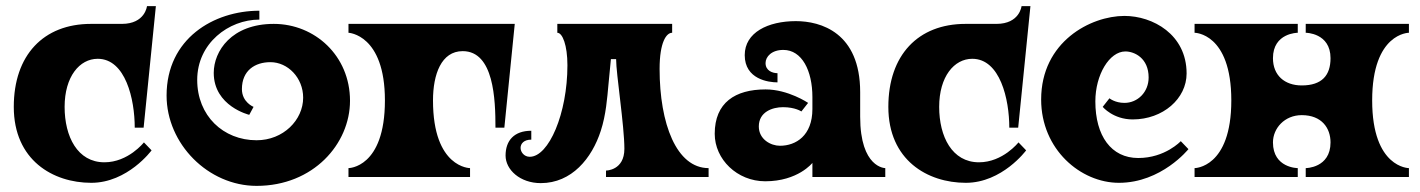

<svg xmlns="http://www.w3.org/2000/svg" viewBox="-20 -578 4636 627"><path d="M378 -500H277C122 -500 25 -398 25 -229C25 -55 153 19 278 19C397 19 475 -87 475 -87L450 -113C450 -113 399 -48 321 -48C233 -48 191 -132 191 -229C191 -328 240 -386 299 -386C390 -386 420 -254 420 -161H449L489 -558H460C460 -558 454 -500 378 -500Z M874 -500C736 -500 678 -411 678 -340C678 -231 794 -203 794 -203L808 -229C808 -229 770 -244 770 -287C770 -348 813 -375 863 -375C920 -375 970 -324 970 -259C970 -186 905 -120 818 -120C709 -120 624 -200 624 -317C624 -437 727 -514 827 -514V-543C678 -543 524 -452 524 -266C524 -108 660 29 818 29C1003 29 1123 -108 1123 -249C1123 -396 1008 -500 874 -500Z M1118 -500V-471C1118 -471 1237 -466 1237 -250C1237 -29 1118 -29 1118 -29V0H1515V-29C1515 -29 1394 -29 1394 -250C1394 -335 1421 -411 1491 -411C1593 -411 1598 -253 1598 -161H1627L1661 -500Z M1631 -70C1631 -24 1678 20 1746 20C1847 20 1913 -61 1942 -151C1959 -203 1963 -259 1967 -302L1975 -385H1992C1992 -337 2019 -167 2019 -92C2019 -21 1959 -21 1959 -21V0H2294V-29C2189 -29 2134 -174 2134 -353C2134 -440 2156 -471 2175 -471V-500H1800V-471C1817 -471 1833 -430 1833 -365C1833 -207 1772 -66 1710 -66C1691 -66 1680 -82 1680 -95C1680 -109 1691 -122 1715 -122V-151C1659 -151 1631 -119 1631 -70Z M2789 -197V-277C2789 -472 2660 -509 2579 -509C2488 -509 2412 -472 2412 -398C2412 -319 2490 -309 2519 -309V-339C2503 -339 2480 -347 2480 -372C2480 -393 2500 -415 2538 -415C2599 -415 2633 -347 2633 -261V-222C2633 -135 2579 -102 2527 -102C2497 -102 2458 -123 2458 -165C2458 -213 2503 -228 2537 -228C2577 -228 2597 -214 2597 -214L2619 -242C2619 -242 2554 -286 2480 -286C2381 -286 2314 -243 2314 -141C2314 -58 2387 14 2479 14C2586 14 2633 -46 2633 -46V0H2871V-29C2871 -29 2789 -29 2789 -197Z M3234 -500H3133C2978 -500 2881 -398 2881 -229C2881 -55 3009 19 3134 19C3253 19 3331 -87 3331 -87L3306 -113C3306 -113 3255 -48 3177 -48C3089 -48 3047 -132 3047 -229C3047 -328 3096 -386 3155 -386C3246 -386 3276 -254 3276 -161H3305L3345 -558H3316C3316 -558 3310 -500 3234 -500Z M3380 -253C3380 -90 3509 19 3634 19C3773 19 3861 -91 3861 -91L3836 -117C3836 -117 3785 -62 3697 -62C3609 -62 3557 -134 3557 -247C3557 -334 3603 -410 3655 -410C3685 -410 3731 -388 3731 -325C3731 -277 3695 -242 3652 -242C3621 -242 3603 -257 3603 -257L3581 -229C3581 -229 3615 -188 3679 -188C3778 -188 3855 -256 3855 -338C3855 -466 3744 -526 3652 -526C3542 -526 3380 -442 3380 -253Z M4218 0V-29C4218 -29 4137 -29 4137 -113C4137 -159 4175 -202 4231 -202C4297 -202 4325 -159 4325 -113C4325 -29 4244 -29 4244 -29V0H4581V-29C4581 -29 4461 -29 4461 -250C4461 -471 4581 -471 4581 -471V-500H4244V-471C4244 -471 4325 -471 4325 -388C4325 -332 4297 -299 4231 -299C4175 -299 4137 -332 4137 -388C4137 -471 4218 -471 4218 -471V-500H3881V-471C3881 -471 4001 -471 4001 -250C4001 -29 3881 -29 3881 -29V0Z"/></svg>

Font: Ouroboros
Style: Regular
Weight: 400
Designer: Ariel Martín Pérez
Foundry: Velvetyne Type Foundry
Version: Version 2.001;hotconv 1.0.109;makeotfexe 2.5.65596